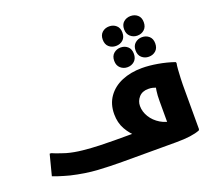

<svg xmlns="http://www.w3.org/2000/svg" viewBox="-151 -1153 1514 1357"><g transform="rotate(-20 605.5 -474.5)"><path d="M549 0Q457 0 366 -5.5Q275 -11 168 -36Q149 -41 125 -48Q101 -55 79.5 -62Q58 -69 45 -75L85 -230H96Q107 -225 126.5 -217.5Q146 -210 165.5 -204Q185 -198 196 -194Q249 -179 313 -172.5Q377 -166 439.5 -164Q502 -162 549 -162H748L706 -138Q665 -172 637 -221.5Q609 -271 609 -336Q609 -412 647.5 -466Q686 -520 752.5 -548Q819 -576 904 -576Q957 -576 1021 -565Q1085 -554 1143 -534L1147 -526Q1143 -508 1141 -478Q1139 -448 1137.5 -417Q1136 -386 1136 -366V-32L1132 -24Q1102 -12 1058 -6Q1014 0 951 0ZM800 -328Q800 -285 824.5 -245Q849 -205 893 -178.5Q937 -152 993 -150L942 -90V-315Q942 -358 946.5 -388.5Q951 -419 957 -445L973 -404Q966 -406 954.5 -410.5Q943 -415 928.5 -418.5Q914 -422 895 -422Q850 -422 825 -393.5Q800 -365 800 -328ZM880 -876Q880 -912 902 -930.5Q924 -949 954 -949Q985 -949 1006.5 -930.5Q1028 -912 1028 -876Q1028 -841 1006.5 -821.5Q985 -802 954 -802Q924 -802 902 -821.5Q880 -841 880 -876ZM713 -859Q713 -894 734.5 -913Q756 -932 787 -932Q818 -932 839.5 -913Q861 -894 861 -859Q861 -823 839.5 -804Q818 -785 787 -785Q756 -785 734.5 -804Q713 -823 713 -859ZM905 -708Q905 -743 927 -762Q949 -781 979 -781Q1010 -781 1031.5 -762Q1053 -743 1053 -708Q1053 -672 1031.5 -653Q1010 -634 979 -634Q949 -634 927 -653Q905 -672 905 -708ZM738 -690Q738 -726 760 -745Q782 -764 812 -764Q843 -764 864.5 -745Q886 -726 886 -690Q886 -655 864.5 -635.5Q843 -616 812 -616Q782 -616 760 -635.5Q738 -655 738 -690Z"/></g></svg>

Font: Kufam ExtraBold
Style: Regular
Weight: 800
Designer: Wael Morcos, Artur Schmal
Foundry: Original Type
Version: Version 1.300; ttfautohint (v1.8.3)